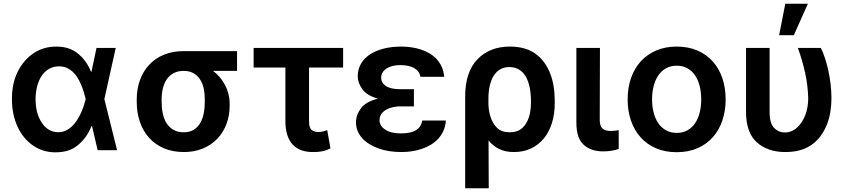

<svg xmlns="http://www.w3.org/2000/svg" viewBox="-20 -801 4520 1024"><path d="M74.6 -418.7Q90.2 -450.3 111.5 -475Q132.8 -499.6 158.9 -517Q185 -534.4 215.4 -543.5Q245.7 -552.6 279.1 -552.6Q314.6 -552.6 343 -543.7Q371.4 -534.8 395.2 -515.6Q441.8 -478.3 465.6 -417.6H467.7L494.7 -545.5H597.3L536.6 -272.7L604.4 0H500.7L470.9 -128.6H468Q456 -98.4 438.6 -73.5Q421.2 -48.7 397.4 -28.4Q370.7 -6 340.6 2.7Q310.4 11.4 275.9 11.4Q241.5 11.4 211.6 2.1Q181.8 -7.1 155.2 -25.6Q128.9 -43.7 108.3 -69.1Q87.7 -94.5 73.3 -125.9Q58.9 -157.3 51.3 -194.2Q43.7 -231.2 43.7 -272.7Q43.7 -314.6 51.1 -350.5Q58.6 -386.4 74.6 -418.7ZM203.1 -146.3Q236.5 -95.9 290.5 -95.9Q311.8 -95.9 329.7 -104Q347.7 -112.2 362.6 -126.1Q377.5 -139.9 389.2 -157.8Q400.9 -175.8 410.2 -195.3Q419.4 -214.8 426 -234.4Q432.5 -253.9 436.8 -271.3L437.1 -272.7L436.8 -274.1Q432.5 -291.5 426.5 -311.3Q420.5 -331 412.3 -350.1Q404.1 -369.3 393.3 -386.9Q382.5 -404.5 368.3 -417.8Q354 -431.1 336.1 -439.1Q318.2 -447.1 295.8 -447.1Q272.7 -447.1 254.3 -439.6Q235.8 -432.2 221.8 -419.4Q207.7 -406.6 197.8 -389.6Q187.9 -372.5 181.6 -353.2Q175.4 -333.8 172.6 -313.2Q169.7 -292.6 169.7 -273.1Q169.7 -195.7 203.1 -146.3Z M959.2 -528.4H1244.3V-422.9H1116.1Q1136.7 -407.7 1153.1 -388.1Q1169.4 -368.6 1180.9 -346.2Q1192.5 -323.9 1198.7 -299Q1204.9 -274.1 1204.9 -248.6V-238.6Q1204.9 -185 1187.7 -139.4Q1170.5 -93.8 1138.5 -60.5Q1106.5 -27.3 1061.4 -8.7Q1016.3 9.9 960.6 9.9Q901.6 9.9 854.9 -9.9Q808.2 -29.8 775.7 -65.5Q743.3 -101.2 726.2 -150.6Q709.2 -199.9 709.2 -258.5V-269.9Q709.2 -326 726.2 -373.4Q743.3 -420.8 775.4 -455.3Q807.5 -489.7 853.9 -509.1Q900.2 -528.4 959.2 -528.4ZM842 -269.9V-258.5Q842 -225.1 848.2 -195.5Q854.4 -165.8 868.6 -143.6Q882.8 -121.4 905.4 -108.5Q927.9 -95.5 960.6 -95.5Q991.1 -95.5 1012.4 -108.5Q1033.7 -121.4 1047.1 -143.6Q1060.4 -165.8 1066.4 -195.5Q1072.4 -225.1 1072.1 -258.5V-269.9Q1072.4 -300.8 1066.6 -328.5Q1060.7 -356.2 1047.2 -377.1Q1033.7 -398.1 1012.1 -410.5Q990.4 -422.9 959.2 -422.9Q927.6 -422.9 905.2 -410.5Q882.8 -398.1 868.8 -377.1Q854.8 -356.2 848.4 -328.5Q842 -300.8 842 -269.9Z M1810 -545.5V-440.7H1628.2V-154.1Q1628.2 -117.5 1643.1 -107.2Q1657.7 -96.9 1677.6 -96.9Q1693.2 -96.9 1703.8 -100.1Q1714.5 -103.3 1725.1 -106.9L1742.5 -9.9Q1730.8 -3.9 1719.8 0Q1708.8 3.9 1697.6 6Q1686.4 8.2 1674.5 9.1Q1662.6 9.9 1649.1 9.9Q1614 9.9 1586.6 0Q1559.3 -9.9 1540.5 -30.4Q1521.7 -50.8 1511.9 -82.2Q1502.1 -113.6 1502.1 -156.2V-440.7H1332.7V-545.5Z M1878.6 -148.4Q1878.9 -188.9 1905.5 -224.1Q1931.8 -258.9 1995.7 -274.9Q1936.8 -291.5 1912.6 -324.9Q1888.1 -359 1887.8 -394.2Q1888.1 -431.8 1905.4 -461.3Q1922.6 -490.8 1953.5 -511Q1984.4 -531.2 2027 -541.9Q2069.6 -552.6 2120.7 -552.6Q2147 -552.6 2173.3 -548.8Q2199.6 -545.1 2224.1 -537.1Q2248.6 -529.1 2270.2 -516.5Q2291.9 -503.9 2308.6 -486Q2325.3 -468 2335.9 -444.4Q2346.6 -420.8 2349.1 -391.3H2222.3Q2219.8 -406.6 2211.3 -418.3Q2202.8 -430 2188.9 -437.9Q2175.1 -445.7 2156.4 -449.8Q2137.8 -453.8 2115.4 -453.8Q2090.9 -453.8 2071.9 -448.7Q2052.9 -443.5 2039.8 -434.5Q2026.6 -425.4 2019.7 -413.2Q2012.8 -400.9 2012.8 -386.4Q2013.1 -358.7 2038.5 -342Q2063.9 -325.3 2114.3 -325.3H2187.5V-233.7H2114.3Q2097.3 -233.7 2077.9 -229.9Q2058.6 -226.2 2042.3 -217.5Q2025.9 -208.8 2015.1 -194.6Q2004.3 -180.4 2004.3 -159.4Q2004.3 -130 2034.4 -109.7Q2064.3 -89.5 2117.9 -89.5Q2171.2 -89.5 2198.7 -106.7Q2226.2 -123.9 2232.2 -158H2358Q2355.8 -127.8 2345 -103.5Q2334.2 -79.2 2316.8 -60.5Q2299.4 -41.9 2276.8 -28.6Q2254.3 -15.3 2228.7 -6.7Q2203.1 1.8 2175.8 5.9Q2148.4 9.9 2121.4 9.9Q2050.8 9.9 1997.9 -9.6Q1970.9 -19.5 1948.7 -33.4Q1926.5 -47.2 1911 -64.8Q1895.6 -82.4 1887.1 -103.3Q1878.6 -124.3 1878.6 -148.4Z M2460.9 203.1V-285.5Q2460.9 -417.3 2526.6 -485.1Q2592 -552.6 2699.2 -552.6Q2782.7 -552.6 2835.6 -514.6Q2862.2 -495.4 2881.6 -469.1Q2900.9 -442.8 2913.7 -410.7Q2926.5 -378.6 2932.5 -341.3Q2938.6 -304 2938.6 -262.8V-252.8Q2938.9 -194.2 2924 -146Q2909.1 -97.7 2880.9 -63Q2852.6 -28.4 2812.1 -9.2Q2771.7 9.9 2720.9 9.9Q2674.7 9.9 2641.9 -6.4Q2609 -22.7 2585.6 -52.2L2586.6 203.1ZM2584.9 -245.4Q2585.6 -228 2588.2 -210.8Q2590.9 -193.5 2596.2 -177.4Q2601.6 -161.2 2609.9 -146.5Q2618.3 -131.7 2630.7 -119.3Q2654.5 -95.5 2698.5 -95.5Q2740.8 -95.5 2765.6 -118.3Q2778.1 -129.6 2786.8 -144.4Q2795.5 -159.1 2801 -176.5Q2806.5 -193.9 2809.1 -213.2Q2811.8 -232.6 2811.8 -252.8V-262.8Q2811.8 -281.6 2809.8 -302.4Q2807.9 -323.2 2803.1 -343.2Q2798.3 -363.3 2790.1 -381.4Q2782 -399.5 2769.2 -413.2Q2756.4 -426.8 2738.5 -435Q2720.5 -443.2 2696.4 -443.2Q2674.4 -443.2 2657.5 -435.9Q2640.6 -428.6 2628.2 -416.2Q2615.8 -403.8 2607.4 -387.3Q2599.1 -370.7 2594.1 -352.3Q2589.1 -333.8 2587 -314.3Q2584.9 -294.7 2584.9 -276.6Z M3054 -545.5H3179.7L3178.6 -158.7Q3179.3 -128.2 3193.4 -115.4Q3207.4 -102.6 3237.6 -102.6Q3250.7 -102.6 3261.7 -104Q3272.7 -105.5 3279.8 -106.9V-6.4Q3263.8 -1.1 3242.9 2.7Q3221.9 6.4 3196.4 6.4Q3132.1 6.4 3093 -28.8Q3054 -63.9 3054 -147Z M3588.8 -552.6Q3650.9 -552.6 3699.4 -531.6Q3747.9 -510.7 3781.4 -473.2Q3815 -435.7 3832.6 -383.9Q3850.1 -332 3850.1 -270.6Q3850.1 -211.3 3833.1 -160Q3816.1 -108.7 3783 -70.7Q3750 -32.7 3701.2 -11Q3652.3 10.7 3588.8 10.7Q3527 10.7 3478.5 -10.3Q3430 -31.2 3396.5 -68.7Q3362.9 -106.2 3345.2 -157.8Q3327.4 -209.5 3327.4 -270.6Q3327.4 -333.8 3345.9 -385.8Q3364.3 -437.9 3398.4 -474.8Q3432.5 -511.7 3480.8 -532.1Q3529.1 -552.6 3588.8 -552.6ZM3457.7 -271Q3457.7 -233.7 3465.9 -201.2Q3474.1 -168.7 3490.6 -144.4Q3507.1 -120 3531.8 -106.2Q3556.5 -92.3 3589.5 -92.3Q3622.2 -92.3 3646.7 -106.2Q3671.2 -120 3687.5 -144.4Q3703.8 -168.7 3711.8 -201.2Q3719.8 -233.7 3719.8 -271Q3719.8 -308.2 3711.8 -341.1Q3703.8 -373.9 3687.5 -398.3Q3671.2 -422.6 3646.7 -436.6Q3622.2 -450.6 3589.5 -450.6Q3556.5 -450.6 3531.8 -436.6Q3507.1 -422.6 3490.6 -398.3Q3474.1 -373.9 3465.9 -341.1Q3457.7 -308.2 3457.7 -271Z M3958.8 -206V-545.5H4084.5V-204.5Q4084.5 -142.8 4108.7 -118.6Q4132.8 -94.5 4164.1 -94.5Q4202.8 -94.5 4230.8 -120.4Q4245 -133.2 4256.2 -150.2Q4267.4 -167.3 4275 -187.5Q4282.7 -207.7 4286.6 -230.5Q4290.5 -253.2 4290.5 -277Q4288.7 -346.6 4273.8 -413.4Q4258.9 -480.1 4235.4 -545.5H4357.6Q4369 -523.4 4379.3 -492.7Q4389.6 -462 4397.4 -426.5Q4405.2 -391 4409.8 -352.6Q4414.4 -314.3 4414.4 -277Q4414.4 -242.5 4409.1 -207.4Q4403.8 -172.2 4391.3 -139.7Q4378.9 -107.2 4358.8 -78.8Q4338.8 -50.4 4309.3 -29.1Q4254.3 9.9 4168 9.9Q4074.6 9.9 4016.3 -41.9Q3958.5 -93.8 3958.8 -206ZM4135.3 -613.3 4168.3 -781.2H4288.7L4213.8 -613.3Z"/></svg>

Font: Inter P Semi Bold
Style: Regular
Weight: 600
Designer: Rasmus Andersson
Foundry: rsms
Version: Version 3.018;git-588b23468